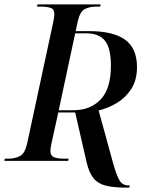

<svg xmlns="http://www.w3.org/2000/svg" viewBox="-41 -734 695 876"><path d="M536 122Q477 122 441.5 113Q406 104 386 79.5Q366 55 355 10L302 -221H225L195 -85Q192 -72 190.5 -62Q189 -52 189 -46Q189 -23 206 -16.5Q223 -10 250 -10H272L270 0H-21L-19 -10H-4Q27 -10 50 -22Q73 -34 83 -80L201 -629Q207 -657 207 -669Q207 -692 190 -698Q173 -704 143 -704H128L130 -714H418L416 -704H401Q366 -704 344.5 -692Q323 -680 313 -633L304 -592H366Q475 -592 529.5 -553Q584 -514 584 -428Q584 -368 557.5 -327.5Q531 -287 491 -263.5Q451 -240 409 -230L476 14Q491 67 504.5 89.5Q518 112 545 112H551L549 122ZM293 -231Q371 -231 418 -280Q465 -329 465 -435Q465 -514 438 -548Q411 -582 352 -582H302L227 -231Z"/></svg>

Font: Noto Serif Display SemiCondensed Medium
Style: Italic
Weight: 500
Width: 4
Italic angle: -12°
Designer: Monotype Design Team
Foundry: Monotype Imaging Inc.
Version: Version 2.009